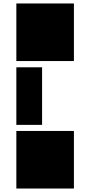

<svg xmlns="http://www.w3.org/2000/svg" viewBox="-20 -901 519 1104"><path d="M405 -550H74V-881H405ZM405 183H74V-148H405ZM222 -183H74V-514H222Z"/></svg>

Font: Geotalism
Style: Regular
Weight: 400
Designer: GGBotNet
Foundry: GGBotNet
Version: 1.00